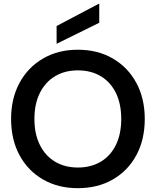

<svg xmlns="http://www.w3.org/2000/svg" viewBox="-20 -972 814 1004"><path d="M387 12Q284 12 205 -33.5Q126 -79 82 -160.5Q38 -242 38 -350Q38 -457 82 -538.5Q126 -620 205 -666Q284 -712 387 -712Q491 -712 570 -666Q649 -620 693 -538.5Q737 -457 737 -350Q737 -242 693 -160.5Q649 -79 570 -33.5Q491 12 387 12ZM387 -96Q456 -96 507 -126.5Q558 -157 586 -214Q614 -271 614 -350Q614 -429 586 -486Q558 -543 507 -573.5Q456 -604 387 -604Q319 -604 268 -573.5Q217 -543 188.5 -486Q160 -429 160 -350Q160 -271 188.5 -214Q217 -157 268 -126.5Q319 -96 387 -96ZM276 -743V-836L496 -952H499V-853Z"/></svg>

Font: DM Sans 36pt SemiBold
Style: Regular
Weight: 600
Designer: Colophon Foundry, Jonny Pinhorn
Foundry: Colophon Foundry
Version: Version 4.004;gftools[0.9.30]